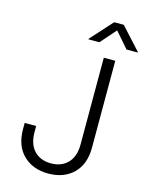

<svg xmlns="http://www.w3.org/2000/svg" viewBox="-138 -1027 863 1121"><g transform="rotate(15 293.5 -466.5)"><path d="M265.1 9.8Q171.9 9.8 114.3 -46.1Q56.6 -102.1 56.6 -203.1V-240.2H126V-203.1Q126 -130.9 163.6 -91.3Q201.2 -51.8 265.1 -51.8Q328.6 -51.8 366.5 -91.3Q404.3 -130.9 404.3 -203.1V-727.5H473.6V-203.1Q473.6 -102.1 416.3 -46.1Q358.9 9.8 265.1 9.8ZM356 -808.1H290V-811.5L409.2 -943.4H467.3L587.4 -811.5V-808.1H520L438.5 -901.9Z"/></g></svg>

Font: Inter 16pt Light
Style: Regular
Weight: 300
Version: Version 4.001;git-66647c0bb